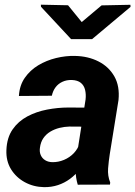

<svg xmlns="http://www.w3.org/2000/svg" viewBox="-20 -772 566 803"><path d="M300.8 -119.1 337.9 -356Q340.3 -377.4 335.9 -396Q331.5 -414.6 318.1 -425.5Q304.7 -436.5 280.3 -437.5Q258.3 -438 241 -429.9Q223.6 -421.9 212.4 -407Q201.2 -392.1 196.8 -371.6L59.1 -370.6Q61.5 -414.6 83.7 -446.5Q106 -478.5 140.1 -499Q174.3 -519.5 214.6 -529.3Q254.9 -539.1 293.5 -538.1Q348.6 -537.1 391.8 -515.1Q435.1 -493.2 458.3 -452.4Q481.4 -411.6 475.6 -353.5L439 -127Q434.6 -98.6 432.1 -67.6Q429.7 -36.6 440.9 -8.8L439.9 0L305.2 0.5Q296.4 -28.3 296.4 -58.8Q296.4 -89.4 300.8 -119.1ZM353.5 -321.8 340.3 -242.2 270.5 -242.7Q249.5 -242.2 228.8 -237.1Q208 -231.9 190.4 -221.4Q172.9 -210.9 161.4 -194.3Q149.9 -177.7 147 -153.8Q144.5 -136.7 150.4 -123.3Q156.2 -109.9 168.7 -102.1Q181.2 -94.2 198.7 -93.8Q223.6 -93.3 247.6 -103.3Q271.5 -113.3 289.1 -131.8Q306.6 -150.4 313.5 -174.8L342.8 -113.8Q331.1 -86.4 313.2 -63.5Q295.4 -40.5 272.5 -23.7Q249.5 -6.8 222.2 2.2Q194.8 11.2 163.6 10.7Q120.1 9.8 83.7 -10Q47.4 -29.8 26.1 -64.2Q4.9 -98.6 6.8 -144.5Q8.8 -196.3 32.7 -230.7Q56.6 -265.1 94.5 -285.2Q132.3 -305.2 177 -313.7Q221.7 -322.3 265.6 -322.3ZM264.6 -750 321.8 -679.7 404.8 -749.5 525.4 -752 525.9 -743.2 365.2 -608.4H277.3L151.4 -743.7L150.9 -752.4Z"/></svg>

Font: Roboto
Style: Bold Italic
Weight: 700
Italic angle: -12°
Designer: Christian Robertson
Foundry: Google
Version: Version 3.0